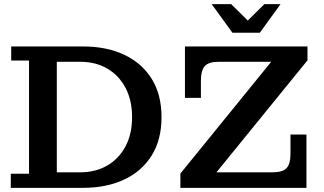

<svg xmlns="http://www.w3.org/2000/svg" viewBox="-20 -906 1564 926"><path d="M1101 -748 1001 -886H1095L1175 -807L1255 -886H1333L1233 -748ZM32 0V-68H120V-614H34V-682H380Q494 -682 579 -642Q664 -602 711.5 -526Q759 -450 759 -341Q759 -232 711.5 -156Q664 -80 579 -40Q494 0 380 0ZM367 -608H254V-75H367Q441 -75 497 -107.5Q553 -140 585 -199.5Q617 -259 617 -341Q617 -423 585 -483Q553 -543 497 -575.5Q441 -608 367 -608ZM850 0V-69L1288 -608H1034Q987 -608 968 -587.5Q949 -567 949 -516V-434H872V-682H1463V-615L1024 -75H1295Q1343 -75 1362 -95Q1381 -115 1381 -165V-257H1458V0Z"/></svg>

Font: Montagu Slab 16pt Medium
Style: Regular
Weight: 500
Designer: Florian Karsten
Foundry: Florian Karsten
Version: Version 1.000; ttfautohint (v1.8.3)